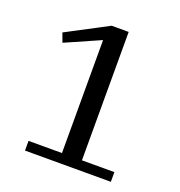

<svg xmlns="http://www.w3.org/2000/svg" viewBox="-127 -805 854 912"><g transform="rotate(20 300.0 -349.0)"><path d="M99 -49H268V-620L91 -542L74 -588L283 -698H369V-49H533V0H99Z"/></g></svg>

Font: IBM Plex Serif Text
Style: Regular
Weight: 450
Designer: Mike Abbink, Paul van der Laan, Pieter van Rosmalen
Foundry: Bold Monday
Version: Version 3.001